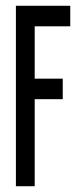

<svg xmlns="http://www.w3.org/2000/svg" viewBox="-20 -644 290 664"><path d="M35 0V-624H223V-553H100V-372H197V-301H100V0Z"/></svg>

Font: Inconsolata UltraCondensed SemiBold
Style: Regular
Weight: 600
Width: 1
Monospace: yes
Designer: Raph Levien, Cyreal, Brenton Simpson
Foundry: Raph Levien, Cyreal, Google
Version: Version 3.001; ttfautohint (v1.8.2.53-6de2)